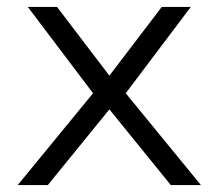

<svg xmlns="http://www.w3.org/2000/svg" viewBox="-20 -532 628 552"><path d="M31 0H117.5L294.5 -217.5L471 0H557.5L341.5 -264L528.5 -512H445L294.5 -314.5L144 -512H60L247.5 -264Z"/></svg>

Font: Spartan
Style: Regular
Weight: 400
Designer: Matt Bailey, Mirko Velimirovic
Foundry: Matt Bailey
Version: Version 1.003; ttfautohint (v1.8.3)